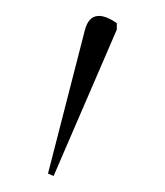

<svg xmlns="http://www.w3.org/2000/svg" viewBox="-20 -825 206 240"><path d="M47 -605 126 -788V-796C109 -808 92 -811 86 -787L40 -608Z"/></svg>

Font: Noto Serif Display Thin
Style: Regular
Weight: 100
Designer: Monotype Design Team
Foundry: Monotype Imaging Inc.
Version: Version 2.009